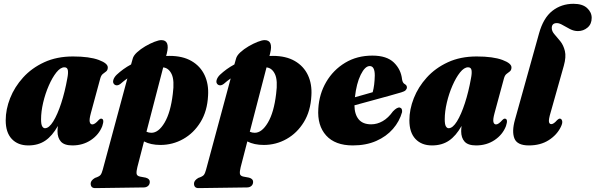

<svg xmlns="http://www.w3.org/2000/svg" viewBox="-20 -755 3132 1010"><path d="M458 -160Q449 -127 452 -113.8Q455 -100.5 466 -100.5Q479 -100.5 499.5 -124Q506.5 -131 511 -131Q531.5 -131 518 -91.5Q500.5 -46.5 458.2 -18.2Q416 10 361 10Q318.5 10 300.5 -10Q282.5 -30 282.5 -64.5Q282.5 -76.5 284.5 -92.5Q255 -40 218 -15Q181 10 129 10Q74 10 42 -24Q10 -58 10 -122Q10 -179.5 33.2 -238.5Q56.5 -297.5 101.5 -347.2Q146.5 -397 212.5 -427.5Q278.5 -458 364 -458Q450.5 -458 500 -439.5Q549.5 -421 547 -398Q546 -385 538 -379Q530 -373 521 -366Q512 -359 507.5 -342.5ZM196 -127.5Q196 -100.5 202 -90.5Q208 -80.5 216.5 -80.5Q238 -80.5 260.2 -116.5Q282.5 -152.5 302 -212.2Q321.5 -272 334 -342.5Q339.5 -369.5 337 -385.2Q334.5 -401 319 -401Q298 -401 276.5 -374Q255 -347 236.5 -304.5Q218 -262 207 -215Q196 -168 196 -127.5Z M614.5 -314.5Q604.5 -306.5 595 -306.2Q585.5 -306 579.5 -313Q572 -321.5 576.5 -335.5Q581 -349.5 594 -362Q610 -377 629 -390.8Q648 -404.5 669.5 -416L678 -446Q682 -462.5 700.8 -479.8Q719.5 -497 744.2 -511.5Q769 -526 792.2 -535Q815.5 -544 828.5 -544Q875 -544 857.5 -474L854 -460.5Q862.5 -461 872 -461Q941 -461 987.5 -434Q1034 -407 1056.2 -359.8Q1078.5 -312.5 1074.5 -251.5Q1070.5 -171 1035 -113Q999.5 -55 944 -23.8Q888.5 7.5 824 7.5Q773.5 7.5 737.5 -11L702.5 124.5Q697 146.5 698.5 158.5Q700 170.5 717 174L746.5 179.5Q768 185.5 768 201.5Q768 215 759 223Q750 231 736 231L481.5 234.5Q457 235 457 210.5Q457 194.5 479.5 181Q502.5 173.5 509 165Q515.5 156.5 520.5 137.5L650 -342.5Q631.5 -329.5 614.5 -314.5ZM889 -261Q898.5 -332 883 -364.8Q867.5 -397.5 838.5 -400.5L750.5 -62Q762.5 -56.5 776.5 -56.5Q814 -56.5 845.8 -110Q877.5 -163.5 889 -261Z M1158 -314.5Q1148 -306.5 1138.5 -306.2Q1129 -306 1123 -313Q1115.5 -321.5 1120 -335.5Q1124.5 -349.5 1137.5 -362Q1153.5 -377 1172.5 -390.8Q1191.5 -404.5 1213 -416L1221.5 -446Q1225.5 -462.5 1244.2 -479.8Q1263 -497 1287.8 -511.5Q1312.5 -526 1335.8 -535Q1359 -544 1372 -544Q1418.5 -544 1401 -474L1397.5 -460.5Q1406 -461 1415.5 -461Q1484.5 -461 1531 -434Q1577.5 -407 1599.8 -359.8Q1622 -312.5 1618 -251.5Q1614 -171 1578.5 -113Q1543 -55 1487.5 -23.8Q1432 7.5 1367.5 7.5Q1317 7.5 1281 -11L1246 124.5Q1240.5 146.5 1242 158.5Q1243.5 170.5 1260.5 174L1290 179.5Q1311.5 185.5 1311.5 201.5Q1311.5 215 1302.5 223Q1293.5 231 1279.5 231L1025 234.5Q1000.5 235 1000.5 210.5Q1000.5 194.5 1023 181Q1046 173.5 1052.5 165Q1059 156.5 1064 137.5L1193.5 -342.5Q1175 -329.5 1158 -314.5ZM1432.5 -261Q1442 -332 1426.5 -364.8Q1411 -397.5 1382 -400.5L1294 -62Q1306 -56.5 1320 -56.5Q1357.5 -56.5 1389.2 -110Q1421 -163.5 1432.5 -261Z M2095 -165Q2081.5 -116.5 2047 -76.8Q2012.5 -37 1959 -13.5Q1905.5 10 1836 10Q1743 10 1695.8 -42.2Q1648.5 -94.5 1654.5 -183.5Q1659 -260.5 1696 -323.8Q1733 -387 1795.5 -424.8Q1858 -462.5 1939 -462.5Q2014.5 -462.5 2052 -426Q2089.5 -389.5 2095 -337.5Q2098 -317.5 2111 -311.5Q2120.5 -305.5 2120.5 -295.5Q2120.5 -287.5 2114.2 -280.8Q2108 -274 2090.5 -269Q2069.5 -262.5 2027.5 -251Q1985.5 -239.5 1936.2 -226Q1887 -212.5 1844.5 -201Q1845 -153.5 1866.8 -127.2Q1888.5 -101 1932.5 -101Q1964 -101 1993.2 -117.8Q2022.5 -134.5 2047 -169Q2070 -193 2084 -189Q2091.5 -186.5 2093.8 -179.8Q2096 -173 2095 -165ZM1925 -407.5Q1900 -407.5 1877.5 -361.8Q1855 -316 1847 -243.5Q1872 -250.5 1896.8 -257.5Q1921.5 -264.5 1940.5 -270Q1950.5 -306 1951.5 -358Q1951.5 -407.5 1925 -407.5Z M2581.5 -160Q2572.5 -127 2575.5 -113.8Q2578.5 -100.5 2589.5 -100.5Q2602.5 -100.5 2623 -124Q2630 -131 2634.5 -131Q2655 -131 2641.5 -91.5Q2624 -46.5 2581.8 -18.2Q2539.5 10 2484.5 10Q2442 10 2424 -10Q2406 -30 2406 -64.5Q2406 -76.5 2408 -92.5Q2378.5 -40 2341.5 -15Q2304.5 10 2252.5 10Q2197.5 10 2165.5 -24Q2133.5 -58 2133.5 -122Q2133.5 -179.5 2156.8 -238.5Q2180 -297.5 2225 -347.2Q2270 -397 2336 -427.5Q2402 -458 2487.5 -458Q2574 -458 2623.5 -439.5Q2673 -421 2670.5 -398Q2669.5 -385 2661.5 -379Q2653.5 -373 2644.5 -366Q2635.5 -359 2631 -342.5ZM2319.5 -127.5Q2319.5 -100.5 2325.5 -90.5Q2331.5 -80.5 2340 -80.5Q2361.5 -80.5 2383.8 -116.5Q2406 -152.5 2425.5 -212.2Q2445 -272 2457.5 -342.5Q2463 -369.5 2460.5 -385.2Q2458 -401 2442.5 -401Q2421.5 -401 2400 -374Q2378.5 -347 2360 -304.5Q2341.5 -262 2330.5 -215Q2319.5 -168 2319.5 -127.5Z M2997 -735Q3044 -735 3068.2 -712.8Q3092.5 -690.5 3092.5 -661Q3092.5 -628.5 3070.8 -610Q3049 -591.5 3020 -591.5Q2999 -591.5 2978.5 -602Q2958 -612.5 2940.2 -623Q2922.5 -633.5 2909.5 -633.5Q2882.5 -633.5 2882.5 -607.5Q2882.5 -590.5 2896.8 -574.5Q2911 -558.5 2927.5 -538Q2944 -517.5 2951.5 -486.8Q2959 -456 2946 -409.5L2877 -165Q2865.5 -126.5 2867.8 -114.2Q2870 -102 2880 -102Q2892.5 -102 2911 -123.5Q2919 -131 2925 -131Q2933.5 -131 2937 -119.5Q2940.5 -108 2930 -87Q2909.5 -45 2866.2 -17.5Q2823 10 2762 10Q2700.5 10 2686 -26.8Q2671.5 -63.5 2689 -125.5L2815.5 -579Q2838 -660.5 2885.5 -697.8Q2933 -735 2997 -735Z"/></svg>

Font: Fraunces 144pt Soft Black
Style: Italic
Weight: 900
Italic angle: -16°
Version: Version 1.000;[b76b70a41]